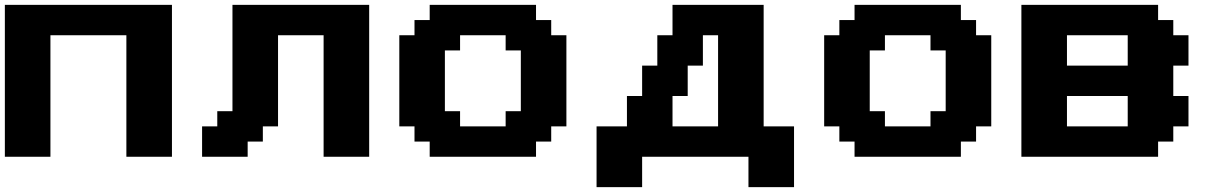

<svg xmlns="http://www.w3.org/2000/svg" viewBox="-20 -645 5034 790"><path d="M500 0H687.5V-625H0V0H187.5V-500H500Z M1311.5 0H1499V-625H936.5V-187.5H874V-125H811.5V0H999V-62.5H1061.5V-125H1124V-500H1311.5Z M1748 0H2185.5V-62.5H2248V-125H2310.5V-500H2248V-562.5H2185.5V-625H1748V-562.5H1685.5V-500H1623V-125H1685.5V-62.5H1748ZM2060.5 -125H1873V-187.5H1810.5V-437.5H1873V-500H2060.5V-437.5H2123V-187.5H2060.5Z M3059.6 125H3247.1V-125H3122.1V-625H2747.1V-500H2684.6V-375H2622.1V-250H2559.6V-125H2434.6V125H2622.1V0H3059.6ZM2934.6 -125H2747.1V-250H2809.6V-375H2872.1V-500H2934.6Z M3496.1 0H3933.6V-62.5H3996.1V-125H4058.6V-500H3996.1V-562.5H3933.6V-625H3496.1V-562.5H3433.6V-500H3371.1V-125H3433.6V-62.5H3496.1ZM3808.6 -125H3621.1V-187.5H3558.6V-437.5H3621.1V-500H3808.6V-437.5H3871.1V-187.5H3808.6Z M4182.6 0H4745.1V-62.5H4807.6V-125H4870.1V-250H4807.6V-375H4870.1V-500H4807.6V-562.5H4745.1V-625H4182.6ZM4620.1 -125H4370.1V-250H4620.1ZM4620.1 -375H4370.1V-500H4620.1Z"/></svg>

Font: Faithful 32x
Style: Semibold
Weight: 400
Foundry: Faithful Resource Pack
Version: Version 1.0; January 27, 2023